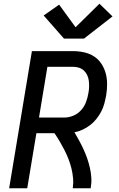

<svg xmlns="http://www.w3.org/2000/svg" viewBox="-20 -1009 640 1029"><path d="M29 0 151 -735H372Q402 -735 431 -728.5Q460 -722 483.5 -707Q507 -692 523 -668Q539 -644 546.5 -616Q554 -588 554 -558Q554 -528 549 -498Q545 -476 539 -453.5Q533 -431 522.5 -411Q512 -391 497 -372Q482 -353 463 -338.5Q444 -324 422.5 -314Q401 -304 379 -300Q392 -278 404.5 -255Q417 -232 428 -208Q439 -184 447.5 -159.5Q456 -135 462 -108.5Q468 -82 469.5 -55Q471 -28 466 0H370Q374 -28 371.5 -55Q369 -82 362.5 -108Q356 -134 346.5 -158Q337 -182 325 -205.5Q313 -229 300 -251Q287 -273 272 -295H175L126 0ZM189 -379H324Q349 -379 373 -389Q397 -399 414.5 -418.5Q432 -438 441 -462Q450 -486 454 -511Q457 -527 457.5 -543.5Q458 -560 456 -576Q454 -592 447.5 -606Q441 -620 430 -630.5Q419 -641 403.5 -646Q388 -651 372 -651H234ZM323 -802 214 -926 297 -984 385 -863 513 -989 583 -921 430 -802Z"/></svg>

Font: Iosevka Curly MdExObl
Style: Regular
Weight: 500
Width: 7
Italic angle: -9°
Monospace: yes
Designer: Belleve Invis
Foundry: Belleve Invis
Version: Version 11.1.0; ttfautohint (v1.8.3)